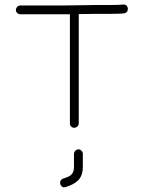

<svg xmlns="http://www.w3.org/2000/svg" viewBox="-20 -646 634 846"><path d="M306 32V89C306 125.8 285.4 131.9 258 141C233.6 150.2 246.6 186.8 270 178C312.9 163.7 345 145.6 345 89V32C345 21.7 335.6 12 325.5 12C315.4 12 306 21.7 306 32ZM70 -583H288V-102C288 -91.4 296.4 -83 307 -83C317.6 -83 327 -91.4 327 -102V-584H340C363.3 -584.7 385.7 -585 407 -585H467C485.7 -585 500.3 -585.3 511 -586L526 -587C551.8 -590.2 547.4 -629 523 -626L508 -625C498 -624.3 484.3 -624 467 -624H408C361.9 -624 315.3 -622 268 -622H70C59.4 -622 50 -612.6 50 -602C50 -591.4 59.4 -583 70 -583Z"/></svg>

Font: Just Breathe
Style: Regular
Weight: 400
Foundry: Cannot Into Space Fonts
Version: Version 0.72